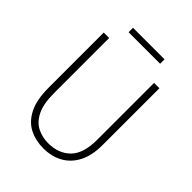

<svg xmlns="http://www.w3.org/2000/svg" viewBox="-256 -1053 1197 1197"><g transform="rotate(45 343.0 -454.5)"><path d="M341 9Q273 9 217.5 -19Q162 -47 129.5 -111.5Q97 -176 97 -283V-768H145V-283Q145 -187 172 -133Q199 -79 243.5 -57Q288 -35 339 -35Q431 -35 486 -90Q541 -145 541 -267V-768H588V-267Q588 -174 556 -113Q524 -52 468.5 -21.5Q413 9 341 9ZM483 -918V-879H205V-918Z"/></g></svg>

Font: Yaldevi ExtraLight
Style: Regular
Weight: 200
Designer: Sol Matas, Rajitha Manaperi, Kosala Senevirathne
Foundry: Mooniak
Version: Version 1.100